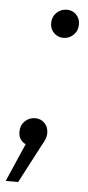

<svg xmlns="http://www.w3.org/2000/svg" viewBox="-77 -561 339 738"><g transform="rotate(5 93.0 -192.0)"><path d="M147 -421Q125 -421 110 -436Q95 -451 95 -473Q95 -498 111.5 -514Q128 -530 151 -530Q173 -530 187.5 -515Q202 -500 202 -478Q202 -453 185.5 -437Q169 -421 147 -421ZM-26 146 38 -1Q10 -15 10 -47Q10 -72 26.5 -88Q43 -104 66 -104Q88 -104 102.5 -89Q117 -74 117 -52Q117 -39 112.5 -27.5Q108 -16 98 1L22 146Z"/></g></svg>

Font: Montserrat
Style: Italic
Weight: 400
Italic angle: -11.3°
Designer: Julieta Ulanovsky
Foundry: Julieta Ulanovsky
Version: Version 9.000; ttfautohint (v1.8.4.7-5d5b)